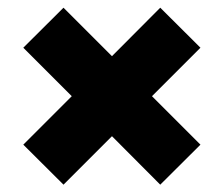

<svg xmlns="http://www.w3.org/2000/svg" viewBox="-20 -636 596 511"><path d="M149 -144.5 42 -251 171 -380 42 -509 149 -615.5 278 -486.5 406.5 -615.5 513.5 -509 384.5 -380 513.5 -251 406.5 -144.5 278 -273.5Z"/></svg>

Font: Encode Sans Exp XBd
Style: Regular
Weight: 800
Width: 7
Designer: Multiple Designers
Foundry: Impallari Type
Version: Version 3.002; ttfautohint (v1.8.3) -l 8 -r 50 -G 200 -x 14 